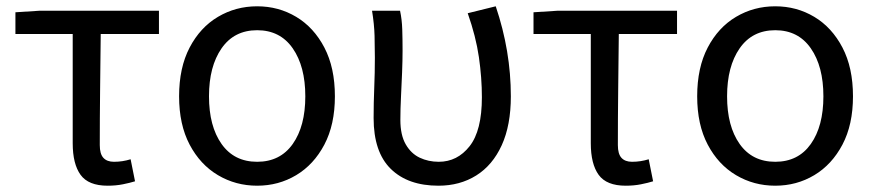

<svg xmlns="http://www.w3.org/2000/svg" viewBox="-20 -577 2781 610"><path d="M322 13Q261 13 236 -21.5Q211 -56 211 -122V-469H29V-538L107 -543H485V-469H300Q299 -377 298 -288Q297 -199 297 -116Q297 -88 308.5 -75.5Q320 -63 342 -63Q356 -63 369 -65Q382 -67 395 -71L409 -1Q393 4 370.5 8.5Q348 13 322 13Z M797 13Q729 13 672.5 -20.5Q616 -54 582.5 -117.5Q549 -181 549 -271Q549 -362 582.5 -426Q616 -490 672.5 -523.5Q729 -557 797 -557Q865 -557 921 -523.5Q977 -490 1010.5 -426Q1044 -362 1044 -271Q1044 -181 1010.5 -117.5Q977 -54 921 -20.5Q865 13 797 13ZM797 -63Q870 -63 910 -119.5Q950 -176 950 -271Q950 -366 910 -423.5Q870 -481 797 -481Q724 -481 684 -423.5Q644 -366 644 -271Q644 -176 684 -119.5Q724 -63 797 -63Z M1373 13Q1276 13 1221.5 -40.5Q1167 -94 1167 -202Q1167 -250 1169 -298Q1171 -346 1171 -394Q1171 -427 1170 -463.5Q1169 -500 1162 -543H1251Q1257 -515 1258 -483.5Q1259 -452 1259 -416Q1259 -386 1257.5 -347.5Q1256 -309 1254 -269.5Q1252 -230 1252 -196Q1252 -148 1269 -118.5Q1286 -89 1313.5 -76Q1341 -63 1374 -63Q1433 -63 1472 -112.5Q1511 -162 1511 -268Q1511 -330 1501.5 -395.5Q1492 -461 1466 -535L1555 -557Q1603 -415 1603 -271Q1603 -179 1574 -115.5Q1545 -52 1493 -19.5Q1441 13 1373 13Z M1968 13Q1907 13 1882 -21.5Q1857 -56 1857 -122V-469H1675V-538L1753 -543H2131V-469H1946Q1945 -377 1944 -288Q1943 -199 1943 -116Q1943 -88 1954.5 -75.5Q1966 -63 1988 -63Q2002 -63 2015 -65Q2028 -67 2041 -71L2055 -1Q2039 4 2016.5 8.5Q1994 13 1968 13Z M2443 13Q2375 13 2318.5 -20.5Q2262 -54 2228.5 -117.5Q2195 -181 2195 -271Q2195 -362 2228.5 -426Q2262 -490 2318.5 -523.5Q2375 -557 2443 -557Q2511 -557 2567 -523.5Q2623 -490 2656.5 -426Q2690 -362 2690 -271Q2690 -181 2656.5 -117.5Q2623 -54 2567 -20.5Q2511 13 2443 13ZM2443 -63Q2516 -63 2556 -119.5Q2596 -176 2596 -271Q2596 -366 2556 -423.5Q2516 -481 2443 -481Q2370 -481 2330 -423.5Q2290 -366 2290 -271Q2290 -176 2330 -119.5Q2370 -63 2443 -63Z"/></svg>

Font: Chiron Sans HK TT
Style: Regular
Weight: 400
Designer: Ryoko NISHIZUKA 西塚涼子 (kana, bopomofo & ideographs); Paul D. Hunt (Latin, Greek & Cyrillic); Sandoll Communications 산돌커뮤니
Foundry: Adobe
Version: Version 2.022;hotconv 1.0.109;makeotfexe 2.5.65596